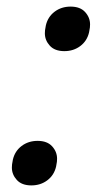

<svg xmlns="http://www.w3.org/2000/svg" viewBox="-20 -550 306 582"><path d="M75 12Q46 12 31 -4.5Q16 -21 16 -42Q16 -47 16.5 -51.5Q17 -56 19 -66Q25 -92 45.5 -107.5Q66 -123 94 -123Q123 -123 138 -106.5Q153 -90 153 -69Q153 -64 152.5 -59.5Q152 -55 150 -45Q144 -19 123.5 -3.5Q103 12 75 12ZM175 -395Q146 -395 131 -411.5Q116 -428 116 -449Q116 -454 116.5 -458.5Q117 -463 119 -473Q125 -499 145.5 -514.5Q166 -530 194 -530Q223 -530 238 -513.5Q253 -497 253 -476Q253 -471 252.5 -466.5Q252 -462 250 -452Q244 -426 223.5 -410.5Q203 -395 175 -395Z"/></svg>

Font: IBM Plex Serif Text
Style: Italic
Weight: 450
Italic angle: -14°
Designer: Mike Abbink, Paul van der Laan, Pieter van Rosmalen
Foundry: Bold Monday
Version: Version 3.001